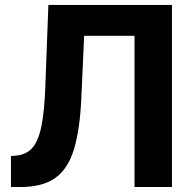

<svg xmlns="http://www.w3.org/2000/svg" viewBox="-20 -747 770 767"><path d="M23.8 0V-123.6L44.4 -125.4Q84.5 -128.9 108.8 -155.9Q133.2 -182.9 145.4 -242.7Q157.7 -302.6 161.2 -403.8L173.3 -727.3H666.9V0H517.4V-604H316.1L304.7 -350.9Q299 -229 275.7 -151.5Q252.5 -73.9 201.9 -36.9Q151.3 0 63.6 0Z"/></svg>

Font: Inter Zeller
Style: Bold
Weight: 700
Designer: Rasmus Andersson; Joe Bland
Foundry: zeller
Version: Version 3.015;git-dec3a8cb1